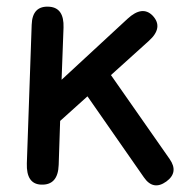

<svg xmlns="http://www.w3.org/2000/svg" viewBox="-20 -542 580 583"><path d="M104.5 18.6Q59.6 16.6 61.5 -45.9L76.2 -466.8Q78.1 -525.9 130.9 -521.5Q174.8 -517.6 172.9 -458.5L167 -299.8L367.2 -484.9Q412.1 -526.4 443.4 -494.6Q477.5 -458.5 431.6 -417.5L316.9 -314L495.1 -59.1Q523.4 -18.6 484.9 9.3Q445.3 37.6 417 -3.4L245.6 -249.5L162.6 -174.8L158.2 -41.5Q156.2 21 104.5 18.6Z"/></svg>

Font: Comic Relief LRS
Style: Regular
Weight: 400
Designer: Jeff Davis
Foundry: Loudifier
Version: Version 1.0